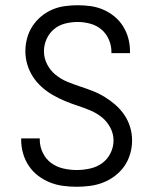

<svg xmlns="http://www.w3.org/2000/svg" viewBox="-20 -702 590 734"><path d="M273 12Q247 12 221 8.5Q195 5 171 -4.5Q147 -14 126 -30Q105 -46 90.5 -67.5Q76 -89 68.5 -114.5Q61 -140 61 -166V-173H132V-168Q132 -142 143.5 -118Q155 -94 175.5 -79Q196 -64 221.5 -58Q247 -52 273 -52Q298 -52 323.5 -57.5Q349 -63 369.5 -77.5Q390 -92 402 -115.5Q414 -139 414 -165Q414 -191 401.5 -214.5Q389 -238 369 -254Q349 -270 325 -280Q301 -290 276.5 -298Q252 -306 228 -316Q204 -326 181.5 -339Q159 -352 139.5 -369.5Q120 -387 106 -408.5Q92 -430 84.5 -455Q77 -480 77 -506Q77 -531 83.5 -555.5Q90 -580 103.5 -601Q117 -622 136.5 -638.5Q156 -655 179 -665Q202 -675 227 -678.5Q252 -682 277 -682Q302 -682 327 -678.5Q352 -675 375 -665Q398 -655 417.5 -639Q437 -623 450.5 -601.5Q464 -580 470.5 -555.5Q477 -531 477 -506V-499H406V-504Q406 -528 396 -551Q386 -574 367.5 -589.5Q349 -605 325 -611.5Q301 -618 277 -618Q253 -618 229 -612Q205 -606 186.5 -590.5Q168 -575 158 -552.5Q148 -530 148 -506Q148 -480 160 -456.5Q172 -433 192 -416.5Q212 -400 236 -390Q260 -380 284.5 -372Q309 -364 333.5 -354.5Q358 -345 380 -331.5Q402 -318 421.5 -301Q441 -284 455.5 -262.5Q470 -241 477.5 -216Q485 -191 485 -165Q485 -139 477.5 -113.5Q470 -88 455.5 -67Q441 -46 420 -30Q399 -14 375 -4.5Q351 5 325 8.5Q299 12 273 12Z"/></svg>

Font: Lode
Style: Regular
Weight: 400
Monospace: yes
Designer: Belleve Invis
Foundry: Belleve Invis
Version: Version 29.2.0; ttfautohint (v1.8.3)